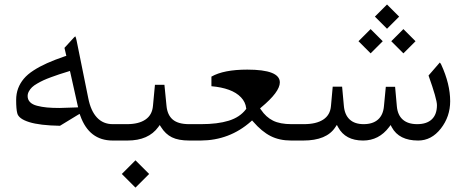

<svg xmlns="http://www.w3.org/2000/svg" viewBox="-20 -628 2088 858"><path d="M246.1 -145.5Q261.2 -145.5 320.3 -147.9L329.1 -148.4L327.1 -156.7L294.4 -303.2L292.5 -311L285.2 -308.6Q260.7 -301.3 245.4 -296.1Q230 -291 208.7 -283.2Q187.5 -275.4 174.3 -269.3Q161.1 -263.2 146.2 -254.6Q131.3 -246.1 123 -238Q114.7 -230 109.1 -219.7Q103.5 -209.5 103.5 -198.7Q103.5 -182.6 114.3 -171.6Q125 -160.6 145.8 -155.3Q166.5 -149.9 190.2 -147.7Q213.9 -145.5 246.1 -145.5ZM498.5 0H483.4Q378.4 0 338.9 -110.8L335.9 -119.1L328.1 -114.7L248 -65.9Q158.2 -67.4 110.6 -82.3Q63 -97.2 57.1 -122.1Q52.2 -140.6 52.2 -181.2Q52.2 -209.5 61 -232.9Q69.8 -256.3 86.4 -276.1Q103 -295.9 129.9 -313.2Q156.7 -330.6 190.4 -345.7Q224.1 -360.8 270 -376.5L276.4 -378.4L274.9 -384.8L268.1 -414.1L309.6 -459.5Q314 -464.4 316.4 -465.8Q319.3 -461.4 322.3 -446.8L374.5 -189Q385.7 -132.3 413.3 -102.8Q440.9 -73.2 483.9 -73.2H498.5Q500.5 -71.3 502 -63.2Q503.4 -55.2 503.4 -42.5V-30.3Q503.4 -4.9 498.5 0Z M585.4 88.4 646.5 149.4 585.4 210.4 524.4 149.4ZM493.7 0Q483.9 0 479 -6.6Q474.1 -13.2 474.1 -30.3V-42.5Q474.1 -59.6 478.8 -66.4Q483.4 -73.2 493.7 -73.2H547.4Q600.1 -73.2 630.1 -93.8Q660.2 -114.3 663.6 -155.3L672.4 -249H714.8L724.1 -154.8Q728 -113.8 752.2 -93.5Q776.4 -73.2 825.2 -73.2H834.5Q839.4 -68.4 839.4 -42.5V-30.3Q839.4 -4.9 834.5 0H826.2Q777.3 0 748.3 -14.4Q719.2 -28.8 699.7 -60.1L693.8 -69.3L687.5 -60.5Q643.6 0 549.8 0Z M1085 -316.9Q1230.5 -316.9 1230.5 -259.8Q1230.5 -217.3 1147 -147.9L1142.1 -143.6L1146 -138.2Q1168.5 -104.5 1200 -88.9Q1231.4 -73.2 1282.7 -73.2H1302.7Q1307.6 -68.4 1307.6 -42.5V-30.3Q1307.6 -4.9 1302.7 0H1281.2Q1228.5 0 1189.2 -20Q1149.9 -40 1111.3 -84.5L1106.4 -89.8L1101.1 -85Q1005.4 -0.5 877 0H829.6Q819.8 0 814.9 -6.6Q810.1 -13.2 810.1 -30.3V-42.5Q810.1 -59.6 814.7 -66.4Q819.3 -73.2 829.6 -73.2H877.9Q952.6 -73.2 1002.2 -88.6Q1051.8 -104 1078.6 -139.2L1080.6 -141.6L1080.1 -144.5Q1077.1 -171.9 1056.9 -193.1Q1036.6 -214.4 1003.2 -226.6Q969.7 -238.8 924.8 -242.7V-285.6Q979.5 -316.9 1085 -316.9Z M1709.5 -607.9 1763.7 -553.7 1709.5 -499.5 1655.3 -553.7ZM1782.7 -498 1836.9 -443.8 1782.7 -389.6 1728.5 -443.8ZM1636.2 -498 1690.4 -443.8 1636.2 -389.6 1582 -443.8ZM1844.2 -73.2Q1887.2 -73.2 1909.9 -95Q1932.6 -116.7 1932.6 -158.2Q1932.6 -185.1 1895 -290.5L1945.3 -348.6Q1948.2 -346.2 1951.7 -339.4Q1991.7 -252.4 1991.7 -175.8Q1991.7 -106.9 1950 -53.5Q1908.2 0 1848.6 0Q1763.2 0 1731 -59.1L1725.6 -69.3L1718.8 -60.1Q1673.3 0 1602.5 0Q1523.4 0 1491.2 -59.1L1485.4 -69.8L1478.5 -59.6Q1439.9 0 1335.4 0H1297.9Q1288.1 0 1283.2 -6.6Q1278.3 -13.2 1278.3 -30.3V-42.5Q1278.3 -59.6 1283 -66.4Q1287.6 -73.2 1297.9 -73.2H1337.9Q1393.1 -73.2 1424.3 -93.5Q1455.6 -113.8 1459 -154.3L1466.8 -240.7H1508.8L1516.6 -155.3Q1520 -115.2 1542.5 -94.2Q1564.9 -73.2 1605 -73.2Q1646 -73.2 1669.2 -93.8Q1692.4 -114.3 1695.8 -153.8L1704.1 -240.2H1745.6L1753.4 -153.3Q1756.8 -113.8 1780 -93.5Q1803.2 -73.2 1844.2 -73.2Z"/></svg>

Font: Sahel Light FD
Style: Light-FD
Weight: 300
Foundry: Saber Rastikerdar (saber.rastikerdar@gmail.com)
Version: Version 3.3.0